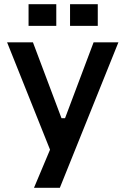

<svg xmlns="http://www.w3.org/2000/svg" viewBox="-20 -737 602 921"><path d="M220 -19 14 -534H138L275 -170H292L429 -534H548L267 164H143ZM117 -717H250V-613H117ZM316 -717H449V-613H316Z"/></svg>

Font: Mozilla Text BETA SemiBold
Style: Regular
Weight: 600
Designer: Studio DRAMA
Foundry: Studio DRAMA
Version: Version 0.100